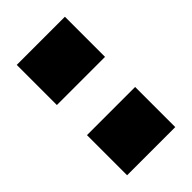

<svg xmlns="http://www.w3.org/2000/svg" viewBox="-28 -1028 406 406"><g transform="rotate(45 175.0 -825.0)"><path d="M10 -897H130V-753H10ZM220 -897H340V-753H220Z"/></g></svg>

Font: Otomanopee
Style: Regular
Weight: 400
Designer: Das Ende der Wildnis
Foundry: Gutenberg Labo
Version: Version 3.000